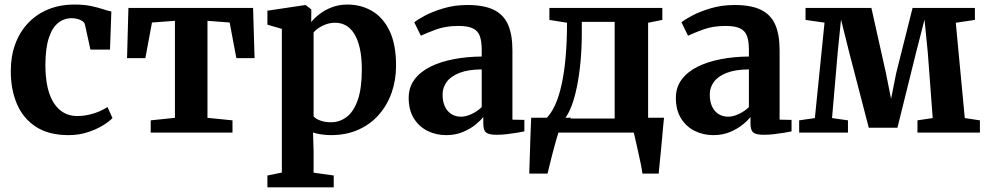

<svg xmlns="http://www.w3.org/2000/svg" viewBox="-20 -583 4340 844"><path d="M281.5 11Q194.5 11 138.2 -25.5Q82 -62 54.8 -125.2Q27.5 -188.5 27.5 -269Q27 -334 46.5 -387.8Q66 -441.5 102.8 -480.8Q139.5 -520 191.2 -541.5Q243 -563 308 -563Q349.5 -563 380 -556.5Q410.5 -550 432.5 -542.8Q454.5 -535.5 469.5 -532.5L463.5 -365H377.5L353.5 -474.5Q351.5 -484 342.2 -490.2Q333 -496.5 320.5 -499.8Q308 -503 295.5 -503Q261.5 -503 235.5 -482.2Q209.5 -461.5 194.8 -416.8Q180 -372 179.5 -298.5Q179.5 -241.5 189.2 -199Q199 -156.5 217.5 -128.8Q236 -101 261.5 -87Q287 -73 317.5 -73Q346.5 -73 371.5 -78.8Q396.5 -84.5 417 -93.5Q437.5 -102.5 452.5 -112.5L474.5 -64Q460.5 -49 432 -31.5Q403.5 -14 364.8 -1.5Q326 11 281.5 11Z M642.5 0V-54L749 -65V-491.5L648 -484L619 -327.5H538.5L544.5 -548H1092.5L1099 -327.5H1019L989.5 -484L892 -491.5V-65L1002 -54V0Z M1155.5 240.5V188.5L1219 175.5V-456L1155.5 -474.5V-536L1319.5 -560.5H1324L1348.5 -541.5L1348 -486Q1361.5 -503 1384.5 -521Q1407.5 -539 1438.8 -551Q1470 -563 1507 -563Q1566.5 -563 1615 -535Q1663.5 -507 1692.2 -447.8Q1721 -388.5 1721 -294Q1721 -231.5 1701.8 -176.2Q1682.5 -121 1645.5 -78.8Q1608.5 -36.5 1555.2 -12.8Q1502 11 1434 11Q1413 11 1390.8 7.5Q1368.5 4 1356 -0.5L1358.5 79.5V176L1447 188.5V240.5ZM1435 -45.5Q1473 -45.5 1503.8 -68.8Q1534.5 -92 1552.5 -143Q1570.5 -194 1570.5 -277Q1570.5 -332.5 1561.5 -371.5Q1552.5 -410.5 1536.8 -435.2Q1521 -460 1499.8 -471.5Q1478.5 -483 1454 -483Q1432 -483 1413.2 -476.2Q1394.5 -469.5 1380.5 -459.8Q1366.5 -450 1358.5 -440.5V-72Q1366 -61.5 1387 -53.5Q1408 -45.5 1435 -45.5Z M1941 11Q1896.5 11 1859 -7.8Q1821.5 -26.5 1799 -63Q1776.5 -99.5 1776.5 -152.5Q1776.5 -199.5 1802.2 -233.8Q1828 -268 1872.5 -290Q1917 -312 1975 -323Q2033 -334 2097.5 -334.5V-364.5Q2097.5 -401.5 2089.2 -424.5Q2081 -447.5 2058.8 -458.2Q2036.5 -469 1995 -469Q1939 -469 1896.5 -453.2Q1854 -437.5 1830 -426L1801 -485Q1814 -496 1847.5 -514Q1881 -532 1929.5 -546.5Q1978 -561 2034.5 -561Q2108 -561 2151.2 -539.5Q2194.5 -518 2213.5 -474.2Q2232.5 -430.5 2232.5 -362.5V-57L2285 -56V-5.5Q2273.5 -3 2252.8 0.5Q2232 4 2208 6.8Q2184 9.5 2163.5 9.5Q2130 9.5 2117.2 -0.2Q2104.5 -10 2104.5 -40V-69Q2093 -53.5 2069.8 -34.8Q2046.5 -16 2014 -2.5Q1981.5 11 1941 11ZM2006.5 -70Q2028 -70 2053.5 -82Q2079 -94 2097.5 -112V-278Q2037.5 -277.5 1999.5 -262.5Q1961.5 -247.5 1943.5 -222.8Q1925.5 -198 1925.5 -167.5Q1925.5 -136 1936 -114.2Q1946.5 -92.5 1964.8 -81.2Q1983 -70 2006.5 -70Z M2356 0V-58.5L2378 -59.5Q2402 -82 2419.5 -120Q2437 -158 2448.8 -211.5Q2460.5 -265 2466.5 -333Q2472.5 -401 2472.5 -483L2395 -495.5V-548H2891.5V-495.5L2829 -483V0ZM2463 -62H2682V-487H2537.5V-439.5Q2537.5 -372.5 2532 -313Q2526.5 -253.5 2516.5 -204Q2506.5 -154.5 2492.8 -118.2Q2479 -82 2463 -62ZM2306.5 180Q2307.5 149 2308.8 108.2Q2310 67.5 2311.5 22.2Q2313 -23 2315 -65.5H2490L2435.5 -2.5Q2431 10.5 2423.8 36Q2416.5 61.5 2409 90.8Q2401.5 120 2395.5 144.5Q2389.5 169 2387 180ZM2804 180Q2802 163 2796.8 137.8Q2791.5 112.5 2785.5 85.5Q2779.5 58.5 2774.2 35.5Q2769 12.5 2766 -0.5L2729.5 -65.5H2899Q2897 -49.5 2894.8 -24.5Q2892.5 0.5 2890 29.8Q2887.5 59 2884.5 88Q2881.5 117 2879.2 141.2Q2877 165.5 2875.5 180Z M3115.5 11Q3071 11 3033.5 -7.8Q2996 -26.5 2973.5 -63Q2951 -99.5 2951 -152.5Q2951 -199.5 2976.8 -233.8Q3002.5 -268 3047 -290Q3091.5 -312 3149.5 -323Q3207.5 -334 3272 -334.5V-364.5Q3272 -401.5 3263.8 -424.5Q3255.5 -447.5 3233.2 -458.2Q3211 -469 3169.5 -469Q3113.5 -469 3071 -453.2Q3028.5 -437.5 3004.5 -426L2975.5 -485Q2988.5 -496 3022 -514Q3055.5 -532 3104 -546.5Q3152.5 -561 3209 -561Q3282.5 -561 3325.8 -539.5Q3369 -518 3388 -474.2Q3407 -430.5 3407 -362.5V-57L3459.5 -56V-5.5Q3448 -3 3427.2 0.5Q3406.5 4 3382.5 6.8Q3358.5 9.5 3338 9.5Q3304.5 9.5 3291.8 -0.2Q3279 -10 3279 -40V-69Q3267.5 -53.5 3244.2 -34.8Q3221 -16 3188.5 -2.5Q3156 11 3115.5 11ZM3181 -70Q3202.5 -70 3228 -82Q3253.5 -94 3272 -112V-278Q3212 -277.5 3174 -262.5Q3136 -247.5 3118 -222.8Q3100 -198 3100 -167.5Q3100 -136 3110.5 -114.2Q3121 -92.5 3139.2 -81.2Q3157.5 -70 3181 -70Z M3493 0V-54L3562 -64L3604.5 -483.5L3521 -495.5V-548H3810.5L3874.5 -261.5L3897 -148.5L3919.5 -261.5L3991.5 -548H4265.5V-495.5L4181.5 -483L4221 -64L4287.5 -54V0H4013V-54L4080 -64L4058.5 -351L4044 -496.5L4007 -352.5L3925 -21.5H3799L3712.5 -354.5L3677 -497L3662.5 -354L3637.5 -64L3707.5 -54V0Z"/></svg>

Font: Merriweather 36pt
Style: Bold
Weight: 700
Designer: Eben Sorkin
Foundry: Eben Sorkin
Version: Version 2.100